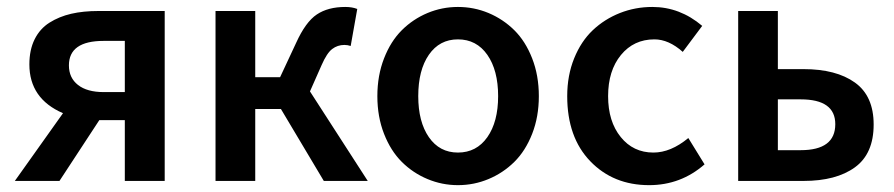

<svg xmlns="http://www.w3.org/2000/svg" viewBox="-20 -523 2584 555"><path d="M340.8 0V-175.8H269H267.1L151.9 0H22.9L162.1 -195.8Q64.9 -237.8 64.9 -336.9Q64.9 -378.9 80.1 -409.4Q95.2 -439.9 123 -457.5Q150.9 -475.1 185.8 -483.2Q220.7 -491.2 264.2 -491.2H456.1V0ZM279.8 -256.8H340.8V-404.8H279.8Q179.2 -404.8 179.2 -334Q179.2 -297.9 205.6 -277.3Q231.9 -256.8 279.8 -256.8Z M603 0V-491.2H717.8V-299.8H789.6L835.9 -398.9Q863.3 -459.5 895.8 -481.2Q928.2 -502.9 978 -502.9Q998 -502.9 1012.7 -497.1L993.7 -390.1Q984.9 -393.1 975.6 -393.1Q955.6 -393.1 940.2 -381.3Q924.8 -369.6 909.7 -335L876 -258.8L1043 0H916L792 -208H717.8V0Z M1303.7 12.2Q1257.8 12.2 1215.8 -5.4Q1173.8 -22.9 1141.6 -54.9Q1109.4 -86.9 1090.1 -136.2Q1070.8 -185.5 1070.8 -245.1Q1070.8 -304.7 1090.1 -354.2Q1109.4 -403.8 1141.6 -435.8Q1173.8 -467.8 1215.8 -485.4Q1257.8 -502.9 1303.7 -502.9Q1350.1 -502.9 1392.1 -485.4Q1434.1 -467.8 1466.6 -435.8Q1499 -403.8 1518.3 -354.2Q1537.6 -304.7 1537.6 -245.1Q1537.6 -185.5 1518.3 -136.2Q1499 -86.9 1466.6 -54.9Q1434.1 -22.9 1392.1 -5.4Q1350.1 12.2 1303.7 12.2ZM1303.7 -82Q1357.4 -82 1388.7 -126.5Q1419.9 -170.9 1419.9 -245.1Q1419.9 -319.8 1388.7 -364.5Q1357.4 -409.2 1303.7 -409.2Q1250.5 -409.2 1219.7 -364.7Q1189 -320.3 1189 -245.1Q1189 -170.9 1219.7 -126.5Q1250.5 -82 1303.7 -82Z M1856.4 12.2Q1752.9 12.2 1686.3 -56.9Q1619.6 -126 1619.6 -245.1Q1619.6 -304.7 1639.6 -354.2Q1659.7 -403.8 1693.6 -435.8Q1727.5 -467.8 1772 -485.4Q1816.4 -502.9 1865.7 -502.9Q1945.3 -502.9 2009.8 -448.2L1953.6 -373Q1913.1 -409.2 1871.6 -409.2Q1812 -409.2 1774.9 -364Q1737.8 -318.8 1737.8 -245.1Q1737.8 -171.9 1774.2 -127Q1810.5 -82 1868.7 -82Q1918.9 -82 1969.7 -124L2016.6 -47.9Q1947.8 12.2 1856.4 12.2Z M2113.8 0V-491.2H2228.5V-323.2H2302.7Q2397 -323.2 2451.2 -284.4Q2505.4 -245.6 2505.4 -163.1Q2505.4 -78.6 2451.2 -39.3Q2397 0 2302.7 0ZM2228.5 -88.9H2294.4Q2394.5 -88.9 2394.5 -164.1Q2394.5 -235.8 2294.4 -235.8H2228.5Z"/></svg>

Font: Toshiba Sans Medium
Style: Regular
Weight: 500
Designer: Paul D. Hunt
Foundry: Toshiba Corporation
Version: Version 2.020;PS 2.0;hotconv 1.0.86;makeotf.lib2.5.63406